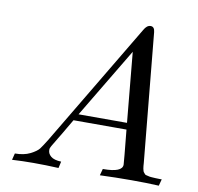

<svg xmlns="http://www.w3.org/2000/svg" viewBox="-80 -799 909 882"><g transform="rotate(10 375.0 -358.0)"><path d="M32.2 0 40 -30.8Q82 -30.8 111.1 -45.4Q140.1 -60.1 150.6 -74Q161.1 -87.9 179.2 -117.2L522 -691.9Q535.2 -715.8 553 -715.8Q570.8 -715.8 573.2 -690.9L630.9 -89.8Q630.9 -85.9 631.8 -76.9Q632.8 -67.9 633.3 -65.4Q633.8 -63 635.5 -56.4Q637.2 -49.8 639.2 -48.3Q641.1 -46.9 644 -42.5Q647 -38.1 650.9 -37.6Q654.8 -37.1 660.9 -35.2Q667 -33.2 675.5 -32.7Q684.1 -32.2 694.1 -31.5Q704.1 -30.8 716.8 -30.8H725.1L716.8 0Q659.7 -2.9 589.8 -2.9Q515.6 -2.9 441.9 0L450.2 -30.8H452.1Q541 -30.8 541 -66.9Q541 -76.7 525.9 -228H278.8Q266.6 -208 255.9 -189Q245.1 -169.9 237.5 -157.5Q230 -145 222.9 -133.5Q215.8 -122.1 211.9 -115Q208 -107.9 204.1 -102.1Q200.2 -96.2 198.5 -92.5Q196.8 -88.9 195.3 -85.9Q193.8 -83 193.4 -81.1Q192.9 -79.1 192.9 -77.6Q192.9 -76.2 192.9 -73.2Q192.9 -57.1 207.5 -44.7Q222.2 -32.2 255.9 -30.8L249 0Q189.9 -2.9 131.8 -2.9Q82 -2.9 32.2 0ZM296.9 -258.8H522.9L492.2 -585Z"/></g></svg>

Font: CMU Classical Serif
Style: Italic
Weight: 500
Italic angle: -14.04°
Version: Version 0.7.0